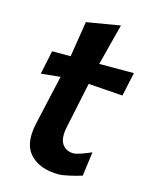

<svg xmlns="http://www.w3.org/2000/svg" viewBox="-107 -754 656 836"><g transform="rotate(15 221.0 -336.0)"><path d="M239 12.5Q155.5 12.5 111 -33Q66.5 -78.5 86 -171Q98.5 -228.5 111 -282.8Q123.5 -337 137.5 -400L50.5 -391L73 -498H156.5Q163.5 -541.5 169.5 -579.8Q175.5 -618 182 -658.5L333.5 -684Q320.5 -634.5 309.5 -591.8Q298.5 -549 285.5 -498H441.5L418.5 -391Q380 -393.5 340.8 -396.5Q301.5 -399.5 263.5 -402L220.5 -197.5Q209 -144.5 226 -118.5Q243 -92.5 279 -92.5Q287 -92.5 310 -100.2Q333 -108 356.5 -118.5L342 -9.5Q318 -1.5 286 5.5Q254 12.5 239 12.5Z"/></g></svg>

Font: Commissioner Loud SemiBold
Style: Italic
Weight: 600
Italic angle: -12°
Designer: Kostas Bartsokas
Foundry: Kostas Bartsokas
Version: Version 1.000; ttfautohint (v1.8.3)